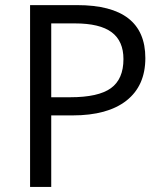

<svg xmlns="http://www.w3.org/2000/svg" viewBox="-20 -734 642 754"><path d="M550.8 -505.9Q550.8 -397.5 476.8 -339.1Q402.8 -280.8 265.1 -280.8H181.2V0H98.1V-713.9H283.2Q550.8 -713.9 550.8 -505.9ZM181.2 -352.1H255.9Q366.2 -352.1 415.5 -387.7Q464.8 -423.3 464.8 -502Q464.8 -572.8 418.5 -607.4Q372.1 -642.1 273.9 -642.1H181.2Z"/></svg>

Font: f07869316
Style: Regular
Weight: 400
Foundry: Ascender Corporation
Version: Version 1.10